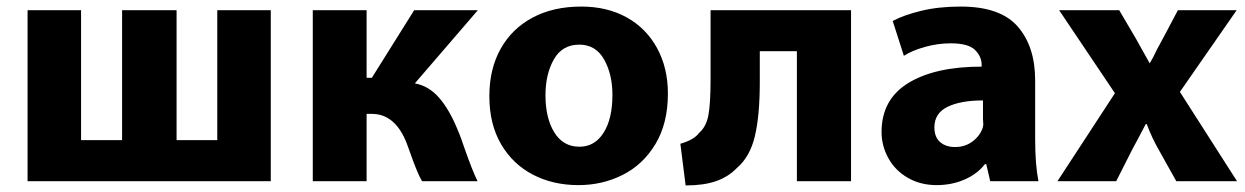

<svg xmlns="http://www.w3.org/2000/svg" viewBox="-20 -524 3794 585"><path d="M352 -97V-493H518V-97H642V-493H805V28H64V-493H227V-97Z M1113 -287 1242 -493H1436L1244 -270Q1287 -262 1318.5 -225.5Q1350 -189 1375 -127Q1380 -116 1386 -99Q1392 -82 1395 -73Q1420 -2 1435 28H1266Q1253 8 1227 -66L1219 -88Q1184 -177 1113 -177H1097V28H933V-493H1097V-287Z M1471 -231Q1471 -314 1505.5 -375.5Q1540 -437 1603 -470.5Q1666 -504 1751 -504Q1830 -504 1889.5 -471Q1949 -438 1982 -377.5Q2015 -317 2015 -239Q2015 -148 1977 -85Q1939 -22 1877 9Q1815 40 1743 40H1742Q1665 40 1603.5 8Q1542 -24 1506.5 -85Q1471 -146 1471 -231ZM1846 -235Q1846 -298 1820.5 -343Q1795 -388 1745 -388Q1693 -388 1667.5 -343Q1642 -298 1642 -234Q1642 -164 1669 -120.5Q1696 -77 1745 -77H1746Q1792 -77 1819 -119.5Q1846 -162 1846 -235Z M2408 28V-368H2295V-274Q2295 -172 2280 -109Q2265 -46 2225 -12Q2199 15 2161.5 28Q2124 41 2069 41L2053 -86Q2095 -98 2110 -119Q2132 -138 2138.5 -173.5Q2145 -209 2145 -282V-493H2573V28Z M3144 28H2997L2985 -24H2981Q2958 6 2919 23Q2880 40 2834 40Q2784 40 2745.5 17.5Q2707 -5 2686.5 -42.5Q2666 -80 2666 -122Q2666 -221 2747.5 -271Q2829 -321 2971 -321V-326Q2971 -352 2950.5 -372Q2930 -392 2877 -392Q2837 -392 2798 -381Q2759 -370 2734 -354L2700 -460Q2733 -478 2786.5 -491Q2840 -504 2907 -504Q3028 -504 3081 -443Q3134 -382 3134 -279V-100Q3134 -22 3144 28ZM2827 -136Q2827 -106 2844.5 -91Q2862 -76 2890 -76Q2920 -76 2942.5 -92.5Q2965 -109 2974 -134Q2976 -142 2976 -145L2975 -162V-218Q2907 -218 2867 -198.5Q2827 -179 2827 -136Z M3483 -331Q3493 -347 3505 -373L3525 -410L3569 -493H3748L3575 -244L3749 28H3564L3512 -65Q3489 -105 3474 -146H3471L3451 -108L3428 -65L3381 28H3202L3377 -240L3207 -493H3390L3440 -408Z"/></svg>

Font: Gmarket Sans TTF Bold
Style: Regular
Weight: 700
Designer: Creative Director : Sungho Lee; Art Director : Kiwoong Choi; Project Manager : Sori Yang, Jongwook Yoon; Font Designer :
Foundry: Sandoll Inc.
Version: Version 1.000;hotconv 1.0.109;makeotfexe 2.5.65596